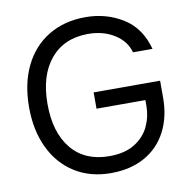

<svg xmlns="http://www.w3.org/2000/svg" viewBox="-81 -793 857 882"><g transform="rotate(-10 347.5 -352.0)"><path d="M352 -368H662V-288Q662 -199 626.5 -131Q591 -63 524.5 -26Q458 11 367 11Q271 11 199 -34Q127 -79 87.5 -161Q48 -243 48 -352Q48 -462 88 -544Q128 -626 202 -670.5Q276 -715 374 -715Q471 -715 548.5 -667Q626 -619 653 -518H562Q548 -571 496 -604Q444 -637 373 -637Q261 -637 197.5 -561Q134 -485 134 -352Q134 -219 196.5 -143Q259 -67 373 -67Q446 -67 492 -96Q538 -125 559 -170Q580 -215 580 -265V-292H352Z"/></g></svg>

Font: CBA Beacon Sans
Style: Regular
Weight: 400
Designer: Wei Huang
Foundry: Wei Huang
Version: Version 1.002